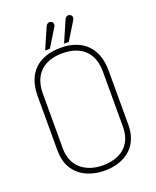

<svg xmlns="http://www.w3.org/2000/svg" viewBox="-160 -965 869 1069"><g transform="rotate(-20 274.5 -430.5)"><path d="M483 -506C483 -635 409 -716 275 -716C147 -716 63 -648 63 -507V-185C63 -38 175 11 274 11C373 11 483 -38 483 -185ZM451 -185C451 -62 364 -20 273 -20C183 -20 95 -68 95 -185V-511C95 -619 158 -684 273 -684C389 -684 451 -619 451 -512ZM329 -731 394 -837C402 -849 399 -865 385 -870C372 -875 360 -867 355 -855L301 -731ZM217 -731 282 -837C290 -849 287 -865 273 -870C260 -875 248 -867 243 -855L189 -731Z"/></g></svg>

Font: Advent Pro
Style: ExtraLight
Weight: 250
Designer: Andreas Kalpakidis
Foundry: Andreas Kalpakidis
Version: Version 2.002 2007